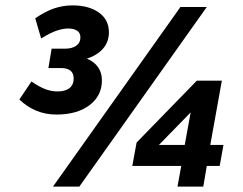

<svg xmlns="http://www.w3.org/2000/svg" viewBox="-20 -694 904 714"><path d="M190 -268Q149 -268 114.5 -282.5Q80 -297 52 -324L97 -391Q126 -371 148.5 -362.5Q171 -354 194 -354Q223 -354 238.5 -366.5Q254 -379 254 -402Q254 -441 206 -441H160L172 -513H222Q248 -513 263.5 -524Q279 -535 279 -555Q279 -572 266.5 -580Q254 -588 234 -588Q215 -588 192 -580.5Q169 -573 133 -551L111 -626Q149 -652 182 -663Q215 -674 250 -674Q310 -674 347.5 -647.5Q385 -621 385 -574Q385 -538 363 -513Q341 -488 303 -476Q359 -452 359 -395Q359 -338 313 -303Q267 -268 190 -268ZM177 0 651 -668H749L275 0ZM640 0 654 -77H472L488 -164L712 -394H805L762 -155H811L797 -77H749L736 0ZM571 -155H667L689 -276Z"/></svg>

Font: Gantari
Style: Bold Italic
Weight: 700
Italic angle: -10°
Designer: Anugrah Pasau
Foundry: Lafontype
Version: Version 1.000; ttfautohint (v1.8.4.7-5d5b)